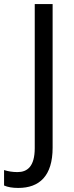

<svg xmlns="http://www.w3.org/2000/svg" viewBox="-87 -734 362 945"><path d="M3 191C107 191 172 132 172 -7V-714H84V-5C84 86 47 113 -1 113C-26 113 -48 109 -67 103V179C-49 187 -26 191 3 191Z"/></svg>

Font: Noto Sans Ethiopic SemiCondensed
Style: Regular
Weight: 400
Width: 4
Designer: Monotype Design Team
Foundry: Monotype Imaging Inc.
Version: Version 2.102